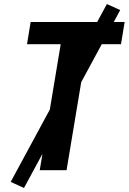

<svg xmlns="http://www.w3.org/2000/svg" viewBox="-20 -844 640 952"><path d="M177 0 281 -625H114L132 -735H598L580 -625H414L310 0ZM99 88 33 58 510 -824 576 -794Z"/></svg>

Font: Iosevka SS04 XBd Ex Obl
Style: Regular
Weight: 800
Width: 7
Italic angle: -9°
Monospace: yes
Designer: Belleve Invis
Foundry: Belleve Invis
Version: Version 19.0.0; ttfautohint (v1.8.4)